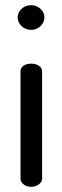

<svg xmlns="http://www.w3.org/2000/svg" viewBox="-20 -719 240 739"><path d="M100 0Q82 0 70.5 -9.5Q59 -19 59 -30V-445Q59 -458 70.5 -466Q82 -474 100 -474Q117 -474 129.5 -466Q142 -458 142 -445V-30Q142 -19 129.5 -9.5Q117 0 100 0ZM100 -604Q78 -604 63 -618.5Q48 -633 48 -652Q48 -671 63 -685Q78 -699 100 -699Q121 -699 136 -685Q151 -671 151 -652Q151 -633 136 -618.5Q121 -604 100 -604Z"/></svg>

Font: Dosis Medium
Style: Regular
Weight: 500
Designer: EdgarTolentino, PabloImpallari, IginoMarini
Foundry: EdgarTolentino, PabloImpallari, IginoMarini
Version: Version 3.001; ttfautohint (v1.8.2)